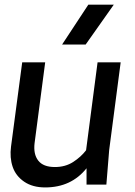

<svg xmlns="http://www.w3.org/2000/svg" viewBox="-20 -800 585 832"><path d="M362.8 -779.8H473.1L351.1 -606.9H249ZM76.2 -529.8H175.8L129.9 -180.2Q124 -131.8 145.8 -104Q167.5 -76.2 217.8 -76.2Q263.2 -76.2 297.1 -98.1Q331.1 -120.1 353 -148.9L402.8 -529.8H502.9L453.1 -149.9L440.9 0H355V-70.8Q288.6 12.2 175.8 12.2Q121.1 12.2 84.7 -12.7Q48.3 -37.6 34.9 -77.1Q21.5 -116.7 27.8 -165Z"/></svg>

Font: Cooper Hewitt
Style: Medium Italic
Weight: 708
Designer: Village Type and Design LLC
Foundry: Cooper Hewitt Smithsonian Design Museum
Version: 1.000